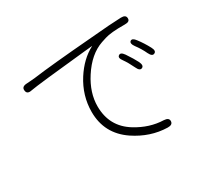

<svg xmlns="http://www.w3.org/2000/svg" viewBox="-145 -934 1289 1193"><g transform="rotate(-30 500.0 -337.5)"><path d="M783 6Q782 32 746 31Q624 28 515 -45Q385 -133 385 -289Q385 -405 450 -507Q509 -599 591 -642Q595 -644 590 -643L538 -638Q180 -602 129 -592Q93 -584 90 -613Q86 -642 123 -644L152 -646Q169 -647 186 -649Q311 -666 610 -690Q765 -704 835 -706Q871 -707 871 -681Q872 -656 835 -657Q734 -658 692 -644Q675 -639 658 -633Q565 -601 496 -494Q434 -398 434 -301Q434 -156 554 -82Q648 -24 748 -21Q784 -19 783 6ZM792 -369Q773 -360 758 -393Q735 -441 714 -470Q692 -499 709 -510Q725 -522 746 -492Q779 -443 795 -411Q811 -378 792 -369ZM904 -409Q885 -399 869 -432Q850 -473 822 -510Q801 -539 816 -551Q832 -562 853 -533Q882 -495 906 -450Q923 -418 904 -409Z"/></g></svg>

Font: Resource Han Rounded KR Light
Style: Regular
Weight: 300
Designer: Cyano Hao (round all glyphs); Ryoko NISHIZUKA 西塚涼子 (kana, bopomofo & ideographs); Paul D. Hunt (Latin, Greek & Cyrillic)
Foundry: Cyano Hao
Version: 0.990